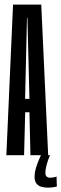

<svg xmlns="http://www.w3.org/2000/svg" viewBox="-20 -696 275 861"><path d="M8.5 0H88L93 -192.5H112L116.5 0H196L165 -675.5H38.5ZM92.5 -252.5 101 -616H103L112 -252.5ZM195.5 145.5Q205.5 145.5 214 144.5Q222.5 143.5 228.2 142Q234 140.5 235 140L233.5 95Q233 96 228.2 97.5Q223.5 99 217.2 100Q211 101 205 101Q195 101 189.2 95.8Q183.5 90.5 183.5 79Q183.5 67.5 186.8 53Q190 38.5 195.2 23.5Q200.5 8.5 204 0H163.5Q160 8 153 24.2Q146 40.5 140.5 59.5Q135 78.5 135 96Q135 117 144 127.8Q153 138.5 166.8 142Q180.5 145.5 195.5 145.5Z"/></svg>

Font: Anybody UltraCondensed
Style: Regular
Weight: 400
Width: 1
Version: Version 1.113;gftools[0.9.25]